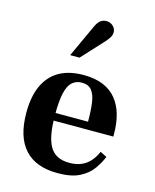

<svg xmlns="http://www.w3.org/2000/svg" viewBox="-116 -840 750 930"><g transform="rotate(15 259.5 -375.5)"><path d="M262 11Q153 11 97 -50.5Q41 -112 41 -233Q41 -316 67 -371Q93 -426 142 -453.5Q191 -481 263 -481Q321 -481 362 -463.5Q403 -446 428.5 -414Q454 -382 466 -338.5Q478 -295 478 -241V-230H126V-268H341Q341 -325 335.5 -363.5Q330 -402 313.5 -422.5Q297 -443 264 -443Q235 -443 215.5 -425.5Q196 -408 187 -367.5Q178 -327 178 -260Q178 -209 184 -170.5Q190 -132 204 -105.5Q218 -79 242.5 -65.5Q267 -52 305 -52Q339 -52 364.5 -63Q390 -74 408 -94.5Q426 -115 438 -143L471 -126Q458 -94 435.5 -62.5Q413 -31 372 -10Q331 11 262 11ZM174 -557 252 -726Q262 -746 274.5 -754Q287 -762 302 -762Q321 -762 335 -749Q349 -736 349 -718Q349 -708 345 -698.5Q341 -689 325 -670L221 -557Z"/></g></svg>

Font: Frank Ruhl Libre SemiBold
Style: Regular
Weight: 600
Designer: Yanek Iontef
Foundry: Fontef
Version: Version 6.003;gftools[0.9.30]